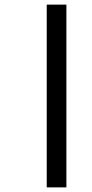

<svg xmlns="http://www.w3.org/2000/svg" viewBox="-20 -671 398 830"><path d="M182 139H267V-651H182Z"/></svg>

Font: Noto Serif Telugu
Style: Bold
Weight: 700
Designer: Jelle Bosma - Monotype Design Team
Foundry: Monotype Imaging Inc.
Version: Version 2.005